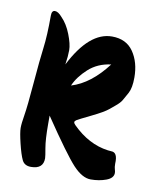

<svg xmlns="http://www.w3.org/2000/svg" viewBox="-63 -526 467 582"><g transform="rotate(10 171.0 -235.0)"><path d="M302 -88Q322 -88 320 -53Q320 -42 322 -36Q324 -30 324 -25Q324 -9 302.5 -1Q281 7 255 7Q229 7 200.5 -23.5Q172 -54 99 -162V-137Q99 -88 103.5 -63Q108 -38 108 -32Q108 1 70 1Q50 1 42.5 -14.5Q35 -30 27 -63Q19 -96 19 -110Q19 -124 23.5 -150.5Q28 -177 34 -250Q40 -323 45 -361Q50 -399 50 -461Q50 -477 60 -477Q70 -477 82 -463Q100 -445 111.5 -415.5Q123 -386 123 -367.5Q123 -349 119 -323Q174 -431 244 -431Q288 -431 310 -399Q332 -367 332 -320Q332 -288 323 -271.5Q314 -255 309 -246.5Q304 -238 292 -228L274 -213Q261 -202 224 -184Q187 -166 181.5 -162.5Q176 -159 176 -155.5Q176 -152 181 -147Q231 -97 291 -89ZM256 -347Q215 -342 187 -316.5Q159 -291 147 -263Q206 -281 256 -347Z"/></g></svg>

Font: Devonshire
Style: Regular
Weight: 400
Designer: Astigmatic (AOETI)
Foundry: Astigmatic (AOETI)
Version: Version 1.001